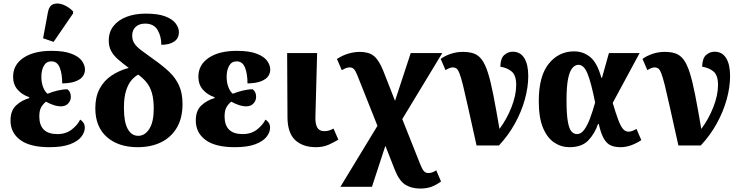

<svg xmlns="http://www.w3.org/2000/svg" viewBox="-20 -844 4293 1114"><path d="M267 10Q154 10 97.5 -32Q41 -74 41 -145Q41 -202 73 -232Q105 -262 150 -275V-280Q108 -294 82 -324Q56 -354 56 -399Q56 -468 116 -508.5Q176 -549 279 -549Q351 -549 394 -532.5Q437 -516 455 -491Q473 -466 473 -440Q473 -420 461.5 -402.5Q450 -385 421 -373Q392 -361 341 -360Q341 -416 326.5 -452Q312 -488 278 -488Q249 -488 234.5 -462.5Q220 -437 220 -398Q220 -364 230.5 -337.5Q241 -311 256 -300Q282 -311 313.5 -318.5Q345 -326 371 -326Q380 -320 385.5 -309Q391 -298 391 -282Q391 -260 375.5 -243.5Q360 -227 334 -227Q313 -227 289.5 -235Q266 -243 247 -254Q232 -243 220 -223.5Q208 -204 208 -169Q208 -66 313 -66Q363 -66 397 -93Q431 -120 445 -150Q456 -144 464 -132Q472 -120 472 -103Q472 -76 451.5 -50Q431 -24 386 -7Q341 10 267 10ZM291 -601 230 -622 258 -773Q265 -811 290 -820Q315 -829 347 -816.5Q379 -804 404 -778V-766Z M779 10Q667 10 600 -49Q533 -108 533 -216Q533 -282 558 -329Q583 -376 627 -405.5Q671 -435 727 -450Q692 -476 666 -498.5Q640 -521 625.5 -547Q611 -573 611 -609Q611 -658 638.5 -693Q666 -728 714.5 -746.5Q763 -765 825 -765Q898 -765 940 -748.5Q982 -732 1000 -707Q1018 -682 1018 -658Q1018 -621 990 -602.5Q962 -584 916 -584Q916 -634 894 -670.5Q872 -707 822 -707Q787 -707 767 -688Q747 -669 747 -638Q747 -611 760 -591.5Q773 -572 801 -551Q829 -530 874 -498Q925 -462 962 -427Q999 -392 1019 -347.5Q1039 -303 1039 -240Q1039 -159 1006 -103Q973 -47 914.5 -18.5Q856 10 779 10ZM782 -56Q821 -56 846.5 -96.5Q872 -137 872 -213Q872 -268 861.5 -304Q851 -340 831 -365Q811 -390 782 -411Q764 -402 744.5 -380.5Q725 -359 712 -319.5Q699 -280 699 -218Q699 -136 721 -96Q743 -56 782 -56Z M1342 10Q1229 10 1172.5 -32Q1116 -74 1116 -145Q1116 -202 1148 -232Q1180 -262 1225 -275V-280Q1183 -294 1157 -324Q1131 -354 1131 -399Q1131 -468 1191 -508.5Q1251 -549 1354 -549Q1426 -549 1469 -532.5Q1512 -516 1530 -491Q1548 -466 1548 -440Q1548 -420 1536.5 -402.5Q1525 -385 1496 -373Q1467 -361 1416 -360Q1416 -416 1401.5 -452Q1387 -488 1353 -488Q1324 -488 1309.5 -462.5Q1295 -437 1295 -398Q1295 -364 1305.5 -337.5Q1316 -311 1331 -300Q1357 -311 1388.5 -318.5Q1420 -326 1446 -326Q1455 -320 1460.5 -309Q1466 -298 1466 -282Q1466 -260 1450.5 -243.5Q1435 -227 1409 -227Q1388 -227 1364.5 -235Q1341 -243 1322 -254Q1307 -243 1295 -223.5Q1283 -204 1283 -169Q1283 -66 1388 -66Q1438 -66 1472 -93Q1506 -120 1520 -150Q1531 -144 1539 -132Q1547 -120 1547 -103Q1547 -76 1526.5 -50Q1506 -24 1461 -7Q1416 10 1342 10Z M1814 10Q1737 10 1693 -31Q1649 -72 1648 -161L1646 -536H1820L1810 -165Q1809 -124 1821 -103.5Q1833 -83 1862 -83Q1878 -83 1890 -87Q1902 -91 1915 -98L1943 -34Q1923 -21 1889.5 -5.5Q1856 10 1814 10Z M1955 240 2170 -114 2053 -408Q2042 -435 2032.5 -444Q2023 -453 2008 -453Q1996 -453 1984 -447.5Q1972 -442 1963 -437L1935 -502Q1969 -524 2003 -533.5Q2037 -543 2067 -543Q2120 -543 2149 -519.5Q2178 -496 2203 -435L2272 -259L2363 -536H2546L2314 -153L2419 111Q2431 141 2441 150.5Q2451 160 2466 160Q2479 160 2491 155Q2503 150 2511 144L2539 209Q2510 230 2482.5 240Q2455 250 2418 250Q2367 250 2331.5 227.5Q2296 205 2271 142L2216 2L2138 240Z M2745 0Q2716 -130 2697.5 -214Q2679 -298 2667 -346.5Q2655 -395 2646 -418Q2637 -441 2628 -447Q2619 -453 2607 -453Q2598 -453 2587 -448.5Q2576 -444 2565 -437L2537 -502Q2559 -519 2593.5 -531Q2628 -543 2665 -543Q2703 -543 2729.5 -533.5Q2756 -524 2775.5 -498Q2795 -472 2811 -422Q2827 -372 2842.5 -292.5Q2858 -213 2878 -96Q2920 -152 2947.5 -221.5Q2975 -291 2975 -351Q2975 -407 2949 -429Q2923 -451 2883 -457Q2884 -506 2906 -525Q2928 -544 2955 -544Q2999 -544 3022 -507Q3045 -470 3045 -403Q3045 -339 3025.5 -268Q3006 -197 2968 -128Q2930 -59 2875 0Z M3284 10Q3236 10 3195.5 -17Q3155 -44 3130.5 -102.5Q3106 -161 3106 -257Q3106 -403 3164 -474.5Q3222 -546 3311 -546Q3364 -546 3404.5 -513Q3445 -480 3469 -393H3473L3513 -536H3691L3535 -247Q3554 -183 3568 -146.5Q3582 -110 3595.5 -95Q3609 -80 3627 -80Q3646 -80 3673 -96L3701 -31Q3674 -13 3643 -1.5Q3612 10 3581 10Q3549 10 3525.5 0.5Q3502 -9 3484.5 -38Q3467 -67 3454 -125H3450Q3430 -67 3392.5 -28.5Q3355 10 3284 10ZM3328 -66Q3351 -66 3369.5 -91Q3388 -116 3403.5 -157.5Q3419 -199 3433 -249Q3410 -365 3389 -416.5Q3368 -468 3336 -468Q3317 -468 3301 -449.5Q3285 -431 3276 -386.5Q3267 -342 3267 -264Q3267 -182 3274.5 -139.5Q3282 -97 3295.5 -81.5Q3309 -66 3328 -66Z M3916 0Q3887 -130 3868.5 -214Q3850 -298 3838 -346.5Q3826 -395 3817 -418Q3808 -441 3799 -447Q3790 -453 3778 -453Q3769 -453 3758 -448.5Q3747 -444 3736 -437L3708 -502Q3730 -519 3764.5 -531Q3799 -543 3836 -543Q3874 -543 3900.5 -533.5Q3927 -524 3946.5 -498Q3966 -472 3982 -422Q3998 -372 4013.5 -292.5Q4029 -213 4049 -96Q4091 -152 4118.5 -221.5Q4146 -291 4146 -351Q4146 -407 4120 -429Q4094 -451 4054 -457Q4055 -506 4077 -525Q4099 -544 4126 -544Q4170 -544 4193 -507Q4216 -470 4216 -403Q4216 -339 4196.5 -268Q4177 -197 4139 -128Q4101 -59 4046 0Z"/></svg>

Font: Noto Serif SemiCondensed ExtraBold
Style: Regular
Weight: 800
Width: 4
Designer: Monotype Design Team
Foundry: Monotype Imaging Inc.
Version: Version 2.015